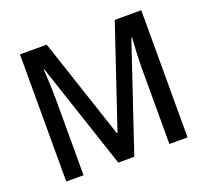

<svg xmlns="http://www.w3.org/2000/svg" viewBox="-122 -863 1094 1013"><g transform="rotate(-20 425.0 -357.0)"><path d="M377 0H467L667 -595H671C668 -544 664 -477 664 -421V0H766V-714H617L427 -149H423L235 -714H85V0H182V-418C182 -477 179 -545 175 -595H179Z"/></g></svg>

Font: Noto Sans Devanagari SemiCondensed Medium
Style: Regular
Weight: 500
Width: 4
Designer: Jelle Bosma - Monotype Design Team
Foundry: Monotype Imaging Inc.
Version: Version 2.004